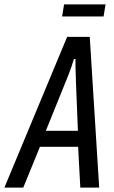

<svg xmlns="http://www.w3.org/2000/svg" viewBox="-63 -855 520 875"><path d="M-43 0 243 -687H346L389 0H303L293 -186H119L43 0ZM146 -259H292L283 -485Q283 -494 282.5 -506.5Q282 -519 281.5 -533.5Q281 -548 281 -561.5Q281 -575 281 -586H274Q270 -572 263.5 -553.5Q257 -535 250 -516.5Q243 -498 237 -484ZM220 -780 229 -835H418L409 -780Z"/></svg>

Font: Archivo ExtraCondensed
Style: Italic
Weight: 400
Width: 2
Italic angle: -10°
Designer: Hector Gatti
Foundry: Omnibus-Type
Version: Version 2.001